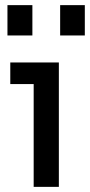

<svg xmlns="http://www.w3.org/2000/svg" viewBox="-20 -727 350 747"><path d="M111 0V-444L155 -400H20V-484H209V0ZM214 -589V-707H310V-589ZM9 -589V-707H106V-589Z"/></svg>

Font: SUSE Thin Medium
Style: Regular
Weight: 500
Version: Version 1.000